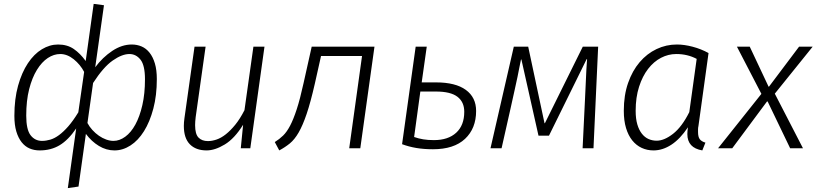

<svg xmlns="http://www.w3.org/2000/svg" viewBox="-20 -763 4202 988"><path d="M329 205 372 -102Q331 -42 286.5 -15.5Q242 11 184 11Q156 11 132.5 1Q109 -9 91.5 -31Q74 -53 64 -86.5Q54 -120 54 -167Q54 -254 73 -322Q92 -390 123.5 -437.5Q155 -485 195.5 -509.5Q236 -534 279 -534Q326 -534 359.5 -511Q393 -488 421 -449L462 -743L515 -736L470 -417Q508 -468 557.5 -501Q607 -534 658 -534Q685 -534 708.5 -524Q732 -514 749.5 -492Q767 -470 777 -436.5Q787 -403 787 -356Q787 -272 769 -204Q751 -136 721 -88Q691 -40 651.5 -14.5Q612 11 569 11Q527 11 489 -12Q451 -35 422 -74L384 197ZM290 -485Q257 -485 226 -464.5Q195 -444 170 -403.5Q145 -363 130 -304Q115 -245 115 -168Q115 -96 137.5 -67Q160 -38 196 -38Q217 -38 239 -44.5Q261 -51 284 -68Q307 -85 331.5 -113Q356 -141 383 -185L413 -393Q393 -431 359.5 -458Q326 -485 290 -485ZM564 -38Q595 -38 624.5 -59.5Q654 -81 676.5 -122Q699 -163 712.5 -222Q726 -281 726 -355Q726 -427 703 -456Q680 -485 646 -485Q608 -485 560 -451.5Q512 -418 459 -336L430 -130Q440 -111 455.5 -94Q471 -77 489 -64.5Q507 -52 526.5 -45Q546 -38 564 -38Z M1231 -121Q1187 -50 1136.5 -19.5Q1086 11 1043 11Q988 11 957 -20.5Q926 -52 926 -115Q926 -133 929 -154L981 -523H1038L987 -161Q984 -137 984 -119Q984 -73 1001.5 -55Q1019 -37 1050 -37Q1071 -37 1094.5 -45Q1118 -53 1142 -72Q1166 -91 1190.5 -121Q1215 -151 1238 -196L1284 -523H1341L1268 0H1219Z M1394 -32Q1418 -47 1437 -65.5Q1456 -84 1473 -116.5Q1490 -149 1507 -201Q1524 -253 1542 -335L1584 -523H1907L1834 0H1777L1843 -475H1632L1600 -332Q1578 -236 1558 -177Q1538 -118 1517 -81.5Q1496 -45 1471.5 -25Q1447 -5 1417 11Z M2119 -523H2176L2150 -339H2224Q2324 -339 2377 -300.5Q2430 -262 2430 -192Q2430 -102 2373 -48.5Q2316 5 2208 5Q2161 5 2122.5 -1.5Q2084 -8 2049 -21ZM2213 -42Q2286 -42 2327.5 -80Q2369 -118 2369 -188Q2369 -238 2334 -265Q2299 -292 2223 -292H2143L2111 -58Q2134 -50 2158 -46Q2182 -42 2213 -42Z M2978 0 2990 -246Q2993 -300 2995 -353Q2997 -406 3001 -459H2999L2805 -65H2751L2663 -457H2661Q2657 -439 2653 -418Q2649 -397 2643 -367.5Q2637 -338 2628 -298.5Q2619 -259 2607 -204L2561 0H2504L2624 -523H2698L2782 -129H2784L2979 -523H3058L3034 0Z M3594 11Q3517 -2 3517 -73Q3517 -88 3520 -108Q3480 -48 3435 -18.5Q3390 11 3343 11Q3310 11 3282 -2Q3254 -15 3233.5 -40.5Q3213 -66 3201.5 -104Q3190 -142 3190 -193Q3190 -273 3212 -336Q3234 -399 3271.5 -443Q3309 -487 3358.5 -510.5Q3408 -534 3463 -534Q3501 -534 3544.5 -522.5Q3588 -511 3626 -490L3574 -114Q3572 -106 3572 -98V-84Q3572 -58 3581 -46.5Q3590 -35 3610 -29ZM3359 -39Q3398 -39 3443.5 -74.5Q3489 -110 3527 -186L3565 -460Q3518 -485 3460 -485Q3419 -485 3381.5 -465.5Q3344 -446 3315 -408.5Q3286 -371 3268.5 -316.5Q3251 -262 3251 -193Q3251 -152 3259.5 -123Q3268 -94 3283 -75Q3298 -56 3317.5 -47.5Q3337 -39 3359 -39Z M3927 -241 3748 0H3675L3898 -280L3772 -523H3838L3935 -317H3937L4092 -523H4162L3967 -281L4112 0H4046L3930 -241Z"/></svg>

Font: Glekhifnjqigglhiwekvrgaqftz
Style: Regular
Weight: 300
Italic angle: -8°
Designer: Carrois Corporate & Edenspiekermann
Foundry: Carrois Corporate GbR & Edenspiekermann AG
Version: Version 2.001